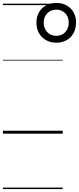

<svg xmlns="http://www.w3.org/2000/svg" viewBox="-20 -914 540 1313"><path d="M365 -622Q325 -622 294.5 -639.5Q264 -657 246.5 -687.5Q229 -718 229 -759Q229 -800 246.5 -830Q264 -860 294.5 -877Q325 -894 365 -894Q405 -894 435.5 -877Q466 -860 483 -830Q500 -800 500 -759Q500 -718 483 -687.5Q466 -657 435.5 -639.5Q405 -622 365 -622ZM365 -669Q402 -669 426 -694Q450 -719 450 -759Q450 -799 426 -823.5Q402 -848 365 -848Q328 -848 303.5 -823.5Q279 -799 279 -759Q279 -719 303.5 -694Q328 -669 365 -669ZM0 369H409V379H0ZM0 -20H409V0H0ZM0 -505H409V-500H0ZM0 -889H409V-879H0Z"/></svg>

Font: Playwrite HR Guides
Style: Regular
Weight: 400
Designer: Veronika Burian, José Scaglione
Foundry: TypeTogether
Version: Version 1.003